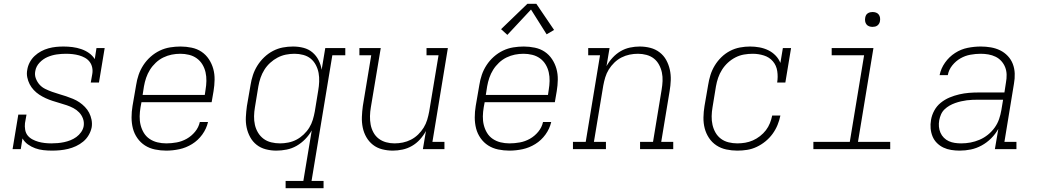

<svg xmlns="http://www.w3.org/2000/svg" viewBox="-20 -782 5440 1007"><path d="M253 8Q230 8 207.5 5.5Q185 3 164.5 -4.5Q144 -12 126.5 -24.5Q109 -37 98 -56L89 0H46L76 -181H119L111 -136Q109 -119 112 -101.5Q115 -84 125 -71.5Q135 -59 150 -51Q165 -43 181 -38.5Q197 -34 214.5 -32Q232 -30 249 -30Q266 -30 283 -31.5Q300 -33 316.5 -36.5Q333 -40 349.5 -46.5Q366 -53 380.5 -63.5Q395 -74 405.5 -89Q416 -104 419 -121Q422 -142 415 -160.5Q408 -179 395 -192.5Q382 -206 365 -215Q348 -224 330 -230Q312 -236 293 -241.5Q274 -247 255.5 -253Q237 -259 219.5 -267Q202 -275 186 -285.5Q170 -296 157 -310Q144 -324 135.5 -340.5Q127 -357 123 -376.5Q119 -396 123 -416Q126 -436 136 -455Q146 -474 161.5 -488.5Q177 -503 195.5 -513Q214 -523 234 -528.5Q254 -534 273.5 -536Q293 -538 313 -538Q337 -538 360.5 -535Q384 -532 406 -524.5Q428 -517 446.5 -504Q465 -491 477 -472L486 -530H529L499 -349H456L464 -394Q467 -411 463.5 -428Q460 -445 450 -458Q440 -471 425.5 -479Q411 -487 395 -491.5Q379 -496 361.5 -498Q344 -500 327 -500Q327 -500 326.5 -500Q326 -500 326 -500Q302 -500 277.5 -496.5Q253 -493 229.5 -483Q206 -473 187.5 -453.5Q169 -434 165 -409Q161 -389 168 -370.5Q175 -352 187.5 -338Q200 -324 217.5 -315.5Q235 -307 253 -300.5Q271 -294 290 -288.5Q309 -283 327 -277Q345 -271 363 -263.5Q381 -256 396.5 -245.5Q412 -235 425.5 -221Q439 -207 447.5 -190.5Q456 -174 460 -154.5Q464 -135 461 -115Q457 -94 445.5 -74Q434 -54 416.5 -39.5Q399 -25 378.5 -15.5Q358 -6 337 -1Q316 4 295 6Q274 8 253 8Z M852 8Q822 8 793 2Q764 -4 740.5 -19Q717 -34 700.5 -57.5Q684 -81 677 -108.5Q670 -136 670 -166Q670 -196 675 -226L694 -336Q698 -363 707 -389.5Q716 -416 732 -440.5Q748 -465 770 -484.5Q792 -504 818 -516.5Q844 -529 872 -533.5Q900 -538 927 -538Q956 -538 985 -532Q1014 -526 1037 -510.5Q1060 -495 1075.5 -471.5Q1091 -448 1098.5 -421Q1106 -394 1105.5 -364Q1105 -334 1100 -304L1090 -246H722L717 -219Q713 -196 712.5 -172Q712 -148 717.5 -126Q723 -104 734.5 -85Q746 -66 764.5 -53.5Q783 -41 805.5 -35.5Q828 -30 852 -30Q879 -30 906.5 -35Q934 -40 959 -54Q984 -68 1003 -91Q1022 -114 1028 -142H1071Q1063 -107 1041 -76.5Q1019 -46 987.5 -26.5Q956 -7 921 0.5Q886 8 852 8ZM1054 -284 1058 -311Q1062 -334 1062.5 -357.5Q1063 -381 1058 -403Q1053 -425 1041.5 -444Q1030 -463 1012 -476Q994 -489 971.5 -494.5Q949 -500 926 -500Q903 -500 880.5 -495.5Q858 -491 836.5 -480.5Q815 -470 797 -453Q779 -436 766.5 -416Q754 -396 746.5 -374Q739 -352 735 -329L728 -284Z M1478 205V167H1571L1615 -98Q1601 -73 1580.5 -52Q1560 -31 1535.5 -17Q1511 -3 1483.5 2.5Q1456 8 1429 8Q1429 8 1429 8Q1429 8 1429 8Q1401 8 1374 1Q1347 -6 1326 -22.5Q1305 -39 1292 -63Q1279 -87 1273.5 -113.5Q1268 -140 1269.5 -168.5Q1271 -197 1275 -226L1294 -336Q1298 -362 1306.5 -388Q1315 -414 1330 -438Q1345 -462 1366 -482Q1387 -502 1412 -515Q1437 -528 1463.5 -533Q1490 -538 1517 -538Q1546 -538 1572.5 -531Q1599 -524 1619 -507Q1639 -490 1651 -466Q1663 -442 1667 -416L1686 -530H1791V-492H1723L1614 167H1677V205ZM1449 -30Q1470 -30 1492.5 -34.5Q1515 -39 1535 -49.5Q1555 -60 1572.5 -76.5Q1590 -93 1602 -112.5Q1614 -132 1620.5 -153.5Q1627 -175 1631 -197L1649 -307Q1653 -330 1654 -353.5Q1655 -377 1651 -399Q1647 -421 1636.5 -441Q1626 -461 1609.5 -474.5Q1593 -488 1570.5 -494Q1548 -500 1525 -500Q1502 -500 1479.5 -495.5Q1457 -491 1436 -480Q1415 -469 1397 -452.5Q1379 -436 1366.5 -416Q1354 -396 1346.5 -374Q1339 -352 1335 -329L1317 -219Q1313 -196 1312.5 -172.5Q1312 -149 1317 -127Q1322 -105 1333.5 -86Q1345 -67 1362.5 -54Q1380 -41 1402.5 -35.5Q1425 -30 1449 -30Z M2040 8Q2012 8 1984.5 1Q1957 -6 1936 -22.5Q1915 -39 1901.5 -62.5Q1888 -86 1882.5 -113Q1877 -140 1878 -168.5Q1879 -197 1883 -226L1927 -492H1865V-530H1977L1925 -219Q1921 -196 1920.5 -173Q1920 -150 1924 -128.5Q1928 -107 1938.5 -87.5Q1949 -68 1966 -55Q1983 -42 2004.5 -36Q2026 -30 2049 -30Q2071 -30 2093 -34.5Q2115 -39 2135.5 -49.5Q2156 -60 2173 -76.5Q2190 -93 2202 -112.5Q2214 -132 2220.5 -153.5Q2227 -175 2231 -197L2280 -492H2217V-530H2329L2248 -38H2311V0H2198L2214 -95Q2201 -71 2182.5 -50.5Q2164 -30 2140.5 -16.5Q2117 -3 2091 2.5Q2065 8 2040 8Z M2652 8Q2622 8 2593 2Q2564 -4 2540.5 -19Q2517 -34 2500.5 -57.5Q2484 -81 2477 -108.5Q2470 -136 2470 -166Q2470 -196 2475 -226L2494 -336Q2498 -363 2507 -389.5Q2516 -416 2532 -440.5Q2548 -465 2570 -484.5Q2592 -504 2618 -516.5Q2644 -529 2672 -533.5Q2700 -538 2727 -538Q2756 -538 2785 -532Q2814 -526 2837 -510.5Q2860 -495 2875.5 -471.5Q2891 -448 2898.5 -421Q2906 -394 2905.5 -364Q2905 -334 2900 -304L2890 -246H2522L2517 -219Q2513 -196 2512.5 -172Q2512 -148 2517.5 -126Q2523 -104 2534.5 -85Q2546 -66 2564.5 -53.5Q2583 -41 2605.5 -35.5Q2628 -30 2652 -30Q2679 -30 2706.5 -35Q2734 -40 2759 -54Q2784 -68 2803 -91Q2822 -114 2828 -142H2871Q2863 -107 2841 -76.5Q2819 -46 2787.5 -26.5Q2756 -7 2721 0.5Q2686 8 2652 8ZM2854 -284 2858 -311Q2862 -334 2862.5 -357.5Q2863 -381 2858 -403Q2853 -425 2841.5 -444Q2830 -463 2812 -476Q2794 -489 2771.5 -494.5Q2749 -500 2726 -500Q2703 -500 2680.5 -495.5Q2658 -491 2636.5 -480.5Q2615 -470 2597 -453Q2579 -436 2566.5 -416Q2554 -396 2546.5 -374Q2539 -352 2535 -329L2528 -284ZM2641 -599 2608 -629 2746 -762H2793L2886 -625L2847 -602L2765 -732Z M2985 0V-38H3052L3127 -492H3065V-530H3177L3161 -435Q3174 -459 3193 -479.5Q3212 -500 3235 -513.5Q3258 -527 3284 -532.5Q3310 -538 3335 -538Q3364 -538 3391 -531Q3418 -524 3439.5 -507.5Q3461 -491 3474 -467.5Q3487 -444 3493 -417Q3499 -390 3498 -361.5Q3497 -333 3492 -304L3448 -38H3511V0H3337V-38H3405L3450 -311Q3454 -334 3455 -357Q3456 -380 3451.5 -401.5Q3447 -423 3436.5 -442.5Q3426 -462 3409.5 -475Q3393 -488 3371 -494Q3349 -500 3326 -500Q3304 -500 3282 -495.5Q3260 -491 3239.5 -480.5Q3219 -470 3202 -453.5Q3185 -437 3173 -417.5Q3161 -398 3154.5 -376.5Q3148 -355 3144 -333L3095 -38H3158V0Z M3847 8Q3818 8 3789.5 2Q3761 -4 3737.5 -19.5Q3714 -35 3698.5 -58.5Q3683 -82 3676 -109Q3669 -136 3669.5 -166Q3670 -196 3675 -226L3694 -336Q3698 -362 3706 -388Q3714 -414 3728.5 -438Q3743 -462 3763.5 -482Q3784 -502 3809 -515Q3834 -528 3861 -533Q3888 -538 3914 -538Q3939 -538 3963.5 -533.5Q3988 -529 4009.5 -518.5Q4031 -508 4047.5 -491Q4064 -474 4073 -452L4086 -530H4129L4099 -349H4056Q4061 -379 4056.5 -409Q4052 -439 4033.5 -460.5Q4015 -482 3986.5 -491Q3958 -500 3928 -500Q3905 -500 3882 -496Q3859 -492 3837.5 -481Q3816 -470 3798 -453.5Q3780 -437 3767 -416.5Q3754 -396 3746.5 -374Q3739 -352 3735 -329L3717 -219Q3713 -196 3712.5 -172.5Q3712 -149 3717 -127Q3722 -105 3733 -86Q3744 -67 3761.5 -54Q3779 -41 3801.5 -35.5Q3824 -30 3847 -30Q3868 -30 3888.5 -33.5Q3909 -37 3928.5 -45.5Q3948 -54 3966 -68Q3984 -82 3997 -99Q4010 -116 4018 -136Q4026 -156 4030 -176H4073Q4068 -151 4058 -126.5Q4048 -102 4032 -80Q4016 -58 3994.5 -40.5Q3973 -23 3948.5 -11.5Q3924 0 3898.5 4Q3873 8 3847 8Z M4246 0V-38H4437L4512 -492H4342V-530H4561L4480 -38H4649V0ZM4556 -641Q4547 -641 4538.5 -644Q4530 -647 4524.5 -654Q4519 -661 4517.5 -670.5Q4516 -680 4518 -690Q4519 -696 4522 -702Q4525 -708 4531 -712Q4537 -716 4543.5 -717.5Q4550 -719 4556 -719Q4566 -719 4574.5 -716Q4583 -713 4588.5 -706Q4594 -699 4595.5 -689.5Q4597 -680 4595 -670Q4594 -664 4590.5 -658Q4587 -652 4581.5 -648Q4576 -644 4569.5 -642.5Q4563 -641 4556 -641Z M5013 8Q4991 8 4969 4.5Q4947 1 4928 -8Q4909 -17 4894 -32Q4879 -47 4871 -66.5Q4863 -86 4861 -108Q4859 -130 4863 -153Q4867 -178 4880 -202Q4893 -226 4914 -243Q4935 -260 4960 -270.5Q4985 -281 5011 -287Q5037 -293 5062 -295Q5087 -297 5113 -297H5248L5256 -349Q5260 -370 5259.5 -390.5Q5259 -411 5252 -429Q5245 -447 5232 -461.5Q5219 -476 5201.5 -484.5Q5184 -493 5164 -496.5Q5144 -500 5124 -500Q5097 -500 5069.5 -495Q5042 -490 5017.5 -476Q4993 -462 4974.5 -439Q4956 -416 4951 -388H4908Q4915 -423 4936.5 -453.5Q4958 -484 4989 -504Q5020 -524 5055 -531Q5090 -538 5124 -538Q5151 -538 5177 -533.5Q5203 -529 5225.5 -518Q5248 -507 5265.5 -488.5Q5283 -470 5292 -446.5Q5301 -423 5302 -396.5Q5303 -370 5298 -343L5248 -38H5311V0H5198L5216 -106Q5201 -79 5178.5 -56.5Q5156 -34 5128.5 -19Q5101 -4 5072 2Q5043 8 5013 8ZM5021 -30Q5046 -30 5070 -34.5Q5094 -39 5117.5 -49Q5141 -59 5161.5 -75.5Q5182 -92 5197 -113Q5212 -134 5220 -157.5Q5228 -181 5232 -205L5241 -259H5113Q5097 -259 5081.5 -258.5Q5066 -258 5051 -256Q5036 -254 5020.5 -250.5Q5005 -247 4989.5 -241.5Q4974 -236 4960 -228Q4946 -220 4934 -208.5Q4922 -197 4915.5 -182Q4909 -167 4906 -151Q4903 -134 4904.5 -117.5Q4906 -101 4912.5 -86Q4919 -71 4930.5 -59.5Q4942 -48 4956.5 -41.5Q4971 -35 4987.5 -32.5Q5004 -30 5021 -30Z"/></svg>

Font: Iosevka Slab XLtExObl
Style: Regular
Weight: 200
Width: 7
Italic angle: -9°
Monospace: yes
Designer: Belleve Invis
Foundry: Belleve Invis
Version: Version 11.1.1; ttfautohint (v1.8.3)